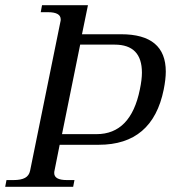

<svg xmlns="http://www.w3.org/2000/svg" viewBox="-37 -720 659 740"><path d="M-12 -26H15Q44 -26 59.5 -34.5Q75 -43 79 -62L196 -637Q197 -640 197 -645Q197 -673 148 -673H120L125 -700H302L279 -588H430Q602 -588 602 -444Q602 -415 594 -375Q551 -162 344 -162H193L173 -62Q172 -59 172 -53Q172 -26 221 -26H250L245 0H-17ZM335 -203Q467 -203 502 -375Q510 -413 510 -440Q510 -548 405 -548H272L202 -203Z"/></svg>

Font: Taviraj
Style: Italic
Weight: 400
Italic angle: -12°
Designer: Katatrad Team
Foundry: CadsonDemak
Version: Version 1.001